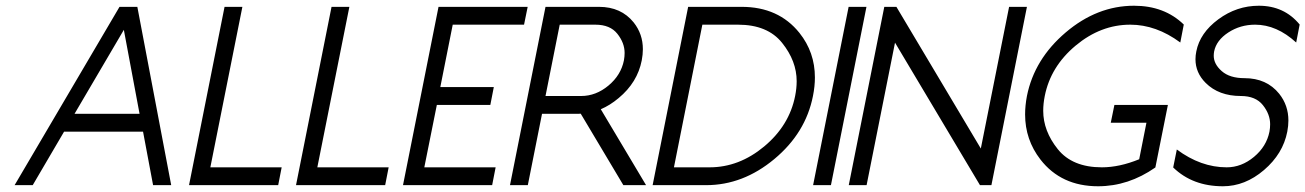

<svg xmlns="http://www.w3.org/2000/svg" viewBox="-20 -649 4576 673"><path d="M481.4 -187.5H204.6L94.7 0H31.2L398.9 -625H461.4L580.1 0H516.6ZM241.2 -250H469.2L414.1 -544.4Z M642.6 0 767.1 -625H829.6L717.3 -62.5H967.3L955.1 0Z M1017.6 0 1142.1 -625H1204.6L1092.3 -62.5H1342.3L1330.1 0Z M1829.6 -625 1816.9 -562.5H1566.9L1523.4 -343.8H1710.9L1698.7 -281.2H1511.2L1467.3 -62.5H1717.3L1705.1 0H1392.6L1517.1 -625Z M2079.6 -625Q2157.2 -625 2201.2 -570.3Q2233.4 -529.8 2233.4 -476.6Q2233.4 -458 2229.5 -437.5Q2214.4 -359.9 2148.4 -305.2Q2118.2 -279.8 2085.9 -266.1L2244.6 0H2165L2015.6 -250.5L2004.9 -250H1879.9L1830.1 0H1767.6L1892.1 -625ZM2066.9 -562.5H1941.9L1892.1 -312.5H2017.1Q2068.8 -312.5 2112.8 -349.1Q2156.7 -385.7 2167 -437.5Q2169.4 -450.7 2169.4 -463.4Q2169.4 -498.5 2144 -530.5Q2118.7 -562.5 2066.9 -562.5Z M2441.9 -562.5 2342.3 -62.5H2467.3Q2570.8 -62.5 2658.7 -135.7Q2746.6 -209 2767.1 -312.5Q2772.5 -339.4 2772.5 -364.3Q2772.5 -435.1 2721.4 -498.8Q2670.4 -562.5 2566.9 -562.5ZM2267.6 0 2392.1 -625H2579.6Q2709 -625 2782.2 -533.7Q2836.4 -465.8 2836.4 -377.4Q2836.4 -346.2 2829.6 -312.5Q2804.2 -183.1 2694.3 -91.6Q2584.5 0 2455.1 0Z M2892.6 0H2830.1L2954.6 -625H3017.1Z M3418 -128.4 3517.1 -625H3579.6L3455.1 0H3415L3117.2 -499.5L3017.6 0H2955.1L3079.6 -625H3122.1Z M3998.5 -218.8H3873.5L3886.2 -281.2H4073.7L4029.8 -62Q3935.5 3.9 3829.1 3.9Q3699.7 3.9 3627 -89.8Q3573.2 -159.2 3573.2 -248Q3573.2 -278.8 3579.6 -312.5Q3605.5 -441.9 3715.6 -535.4Q3825.7 -628.9 3955.1 -628.9Q4061.5 -628.9 4129.4 -563L4117.2 -500Q4032.7 -562.5 3941.9 -562.5Q3838.4 -562.5 3750.5 -489.3Q3662.6 -416 3642.1 -312.5Q3636.7 -285.6 3636.7 -260.7Q3636.7 -189.9 3687.7 -126.2Q3738.8 -62.5 3842.3 -62.5Q3903.8 -62.5 3973.1 -90.8Z M4266.6 3.9Q4160.2 3.9 4092.3 -62L4105 -125Q4189 -62.5 4279.8 -62.5Q4331.5 -62.5 4375.5 -99.1Q4419.4 -135.7 4429.7 -187.5Q4432.1 -200.7 4432.1 -213.4Q4432.1 -248.5 4406.7 -280.5Q4381.3 -312.5 4329.6 -312.5Q4252 -312.5 4206.1 -358.4Q4170.4 -394 4170.4 -441.4Q4170.4 -454.6 4173.3 -468.8Q4186 -533.7 4250.5 -581.3Q4314.9 -628.9 4392.6 -628.9Q4481.4 -628.9 4535.6 -563L4523.4 -500Q4455.1 -562.5 4379.4 -562.5Q4327.6 -562.5 4285.6 -535.2Q4243.7 -507.8 4235.8 -468.8Q4234.4 -460.9 4234.4 -453.6Q4234.4 -424.3 4262.5 -399.7Q4290.5 -375 4342.3 -375Q4419.9 -375 4463.9 -320.3Q4496.1 -279.8 4496.1 -226.6Q4496.1 -208 4492.2 -187.5Q4477.1 -109.9 4410.6 -53Q4344.2 3.9 4266.6 3.9Z"/></svg>

Font: Juliett
Style: Italic
Weight: 400
Italic angle: -11.25°
Designer: GGBotNet
Foundry: GGBotNet
Version: 0.60